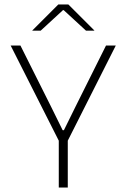

<svg xmlns="http://www.w3.org/2000/svg" viewBox="-20 -844 569 864"><path d="M247 -206 28 -639H72L209 -365.5L262 -258H267.5L320.5 -365.5L457 -639H501L282.5 -206ZM244.5 0V-247H285V0ZM242.5 -824H287.5L404.5 -707V-706H367L266.5 -798.5H263.5L163 -706H125.5V-707Z"/></svg>

Font: Anek Latin Medium ExtraLight
Style: Regular
Weight: 250
Version: Version 1.003